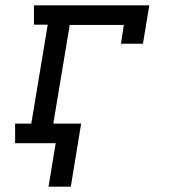

<svg xmlns="http://www.w3.org/2000/svg" viewBox="-20 -540 640 724"><path d="M247 164H163L190 0H37V-74H98L160 -447H108V-520H543L519 -375H436L447 -446H243L181 -74H286Z"/></svg>

Font: Iosevka Etoile Oblique
Style: Regular
Weight: 400
Italic angle: -9°
Designer: Belleve Invis
Foundry: Belleve Invis
Version: Version 15.5.2; ttfautohint (v1.8.4)